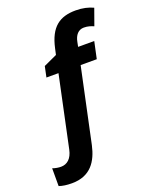

<svg xmlns="http://www.w3.org/2000/svg" viewBox="-287 -861 948 1197"><g transform="rotate(-20 187.5 -262.5)"><path d="M-22 240C102 240 153 159 175 59L280 -434H387L411 -546H304L310 -576C318 -619 341 -647 378 -647C405 -647 424 -640 443 -632L482 -741C450 -756 412 -765 367 -765C260 -765 195 -719 166 -587L157 -546L68 -505L53 -434H133L33 37C21 94 -11 120 -51 120C-68 120 -87 117 -107 110V228C-84 236 -56 240 -22 240Z"/></g></svg>

Font: BC Sans
Style: Bold Italic
Weight: 700
Italic angle: -12°
Designer: Monotype Design Team
Province of B.C.
Foundry: Monotype Imaging Inc.
Version: Version 2.000;GOOG;noto-source:20170915:90ef993387c0